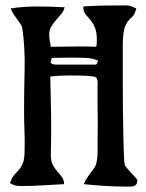

<svg xmlns="http://www.w3.org/2000/svg" viewBox="-20 -688 540 710"><path d="M288 -664Q327 -667 367.5 -667.5Q408 -668 448 -668Q458 -668 467 -664Q476 -660 484 -657Q478 -634 469.5 -626.5Q461 -619 453.5 -610Q446 -601 440.5 -584Q435 -567 434 -525Q434 -509 434 -472Q434 -435 434 -388Q434 -341 434.5 -289.5Q435 -238 436 -194Q437 -150 438 -118.5Q439 -87 441 -80Q442 -75 448.5 -67.5Q455 -60 462.5 -51.5Q470 -43 477.5 -35.5Q485 -28 488 -22Q488 -12 484.5 -7Q481 -2 475 0Q469 2 461 2Q453 2 446 2Q408 2 368 -0.5Q328 -3 290 -7Q293 -17 300 -27.5Q307 -38 314 -47.5Q321 -57 327 -65Q333 -73 335 -80Q341 -101 341 -129.5Q341 -158 341 -181Q342 -232 341 -282Q340 -332 341 -383Q341 -391 338.5 -397Q336 -403 327 -405Q304 -408 281 -408.5Q258 -409 235 -409Q218 -409 200.5 -408Q183 -407 166 -405Q168 -332 169 -260Q170 -188 168 -115Q168 -92 175.5 -78Q183 -64 192.5 -53.5Q202 -43 209.5 -32.5Q217 -22 217 -7Q176 -5 135.5 -2.5Q95 0 54 0Q34 0 17 -11Q24 -32 33.5 -42Q43 -52 51 -61.5Q59 -71 65 -86Q71 -101 71 -133Q72 -169 70.5 -205Q69 -241 69 -277Q69 -351 71 -429.5Q73 -508 63 -580Q62 -590 56 -599Q50 -608 43 -617.5Q36 -627 29.5 -636.5Q23 -646 20 -657Q46 -661 70.5 -662.5Q95 -664 120 -664Q169 -664 219 -661Q215 -646 205.5 -635Q196 -624 186.5 -613Q177 -602 169.5 -589.5Q162 -577 162 -560Q162 -549 164 -537.5Q166 -526 168 -515Q210 -515 252 -516Q294 -517 336 -515Q337 -520 337.5 -524.5Q338 -529 338 -534Q339 -568 331 -586Q323 -604 313.5 -615Q304 -626 296 -635.5Q288 -645 288 -664ZM171 -474Q171 -469 169 -465Q167 -461 167 -456Q172 -451 177.5 -450Q183 -449 189 -449H335Q342 -456 342 -464Q322 -473 296.5 -474Q271 -475 249 -475Q229 -475 210 -474.5Q191 -474 171 -474Z"/></svg>

Font: Teutonic
Style: Regular
Weight: 400
Designer: Peter Wiegel
Foundry: Peter Wiegel
Version: 1.000